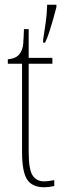

<svg xmlns="http://www.w3.org/2000/svg" viewBox="-20 -780 269 810"><path d="M167 10Q116 10 94.5 -22.5Q73 -55 73 -141V-511H13V-530Q49 -533 63 -553Q76 -570 78 -596Q80 -622 81 -657H101V-536H201V-511H101V-140Q101 -65 117.5 -40Q134 -15 165 -15Q177 -15 186.5 -16.5Q196 -18 209 -20V5Q184 10 167 10ZM162 -613Q168 -650 173 -686Q178 -722 179 -760H218V-750Q213 -729 205 -701.5Q197 -674 188.5 -647Q180 -620 170 -600H162Z"/></svg>

Font: Noto Serif Khmer ExtraCondensed Thin
Style: Regular
Weight: 100
Width: 2
Designer: Danh Hong and the Monotype Design Team
Foundry: Monotype Imaging Inc.
Version: Version 2.004; ttfautohint (v1.8.4.7-5d5b)